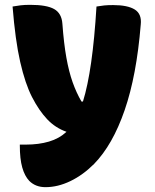

<svg xmlns="http://www.w3.org/2000/svg" viewBox="-20 -574 640 794"><path d="M105 -554Q173 -554 204 -536.5Q235 -519 238 -476Q244 -394 254.5 -335.5Q265 -277 280.5 -233.5Q296 -190 317 -154H323Q363 -282 379 -547Q396 -550 411 -551.5Q426 -553 448 -553Q508 -553 537.5 -534.5Q567 -516 562 -472Q545 -262 495.5 -118.5Q446 25 369 104Q323 150 271 175Q219 200 168 200Q127 200 101 174Q82 154 72 118.5Q62 83 62 28V24H87Q140 24 182.5 11.5Q225 -1 255 -29Q209 -45 175 -81Q141 -117 112.5 -172.5Q84 -228 63.5 -318Q43 -408 32 -547Q49 -550 65 -552Q81 -554 105 -554Z"/></svg>

Font: Recursive Sn Csl St Blk
Style: Regular
Weight: 900
Version: Version 1.079;hotconv 1.0.112;makeotfexe 2.5.65598; ttfautoh